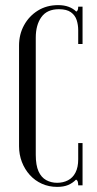

<svg xmlns="http://www.w3.org/2000/svg" viewBox="-20 -725 379 751"><path d="M54.5 -153.1V-546.8Q54.5 -590.6 74.1 -626.4Q93.8 -662.2 128.1 -683.6Q162.5 -705 207.6 -705Q230.6 -705 248.4 -698.4Q266.1 -691.8 278.4 -679.6Q282.8 -681.9 284.3 -686.6Q285.9 -691.2 285.9 -699H302.9V-552.9H285.9V-607Q285.9 -627.6 279.9 -646.4Q273.9 -665.2 257.4 -677.1Q240.9 -689 210.5 -689Q164.2 -689 142.1 -658.4Q119.9 -627.8 119.9 -577.5V-119.8Q119.9 -78.6 130.7 -54.8Q141.5 -31 160.7 -20.5Q179.9 -10 203.4 -10Q227.1 -10 245.9 -19.8Q264.8 -29.6 275.3 -50.1Q285.9 -70.5 285.9 -102V-165.5H302.9V0H285.9Q285.9 -7.8 284.4 -13.7Q283 -19.6 277.4 -22.5Q264.2 -8.9 246.6 -1.4Q228.9 6 203.8 6Q171.1 6 143.8 -6.3Q116.5 -18.6 96.6 -40.6Q76.8 -62.6 65.6 -91.5Q54.5 -120.4 54.5 -153.1Z"/></svg>

Font: Emberly Black
Style: Regular
Weight: 900
Designer: Rajesh Rajput
Foundry: Rajesh Rajput
Version: Version 1.000